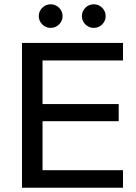

<svg xmlns="http://www.w3.org/2000/svg" viewBox="-20 -875 635 895"><path d="M553.3 0H82.5V-675H553.3V-593.3H178.3V-390H533.3V-310H178.3V-81.7H553.3ZM417.5 -745Q394.2 -745 377.9 -761.2Q361.7 -777.5 361.7 -800Q361.7 -822.5 377.9 -838.8Q394.2 -855 417.5 -855Q440 -855 456.3 -838.8Q472.5 -822.5 472.5 -800Q472.5 -777.5 456.3 -761.2Q440 -745 417.5 -745ZM215.8 -745Q193.3 -745 177.1 -761.2Q160.8 -777.5 160.8 -800Q160.8 -822.5 177.1 -838.8Q193.3 -855 215.8 -855Q239.2 -855 255.4 -838.8Q271.7 -822.5 271.7 -800Q271.7 -777.5 255.4 -761.2Q239.2 -745 215.8 -745Z"/></svg>

Font: Funnel Display Light
Style: Regular
Weight: 400
Version: Version 1.000